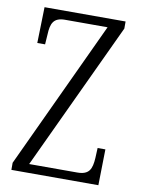

<svg xmlns="http://www.w3.org/2000/svg" viewBox="-82 -770 605 826"><g transform="rotate(10 220.5 -357.0)"><path d="M26 0H406L409 -157H375L373 -113C370 -64 359 -38 307 -38H97L399 -683V-714H45L41 -557H75L78 -601C80 -649 91 -676 141 -676H327L26 -31Z"/></g></svg>

Font: Noto Serif Tamil ExtraCondensed Light
Style: Italic
Weight: 300
Width: 2
Italic angle: -12°
Designer: Indian Type Foundry, Tom Grace, and the Monotype Design Team
Foundry: Monotype Imaging Inc.
Version: Version 2.003